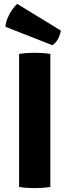

<svg xmlns="http://www.w3.org/2000/svg" viewBox="-20 -960 357 986"><path d="M78 -683Q97.5 -686.5 120.5 -687.8Q143.5 -689 158.5 -689Q174.5 -689 196.5 -687.8Q218.5 -686.5 238.5 -683V0Q218.5 3.5 196.5 4.8Q174.5 6 158.5 6Q143.5 6 120.5 4.8Q97.5 3.5 78 0ZM68.5 -940Q56.5 -930 43 -911Q29.5 -892 19.5 -868.5Q9.5 -845 8 -822.5L248.5 -728Q267 -739 278 -760.2Q289 -781.5 292.5 -803Z"/></svg>

Font: Signika SC
Style: Regular
Weight: 300
Designer: Anna Giedryś
Foundry: Anna Giedryś
Version: Version 2.000